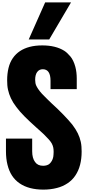

<svg xmlns="http://www.w3.org/2000/svg" viewBox="-20 -1581 735 1611"><path d="M404 -833V-903Q404 -1000 339 -1000Q309 -1000 292 -977Q275 -954 275 -911Q275 -898 277.5 -883Q280 -868 290 -851Q298 -836 314 -815.5Q330 -795 354 -772Q366 -759 381 -745Q395 -730 413 -714Q467 -665 512.5 -618Q558 -571 587 -535Q616 -497 633 -462Q650 -427 658 -390Q662 -371 663.5 -351Q665 -331 665 -309Q665 -249 652 -198.5Q639 -148 612 -108Q587 -70 546.5 -43Q506 -16 458 -4Q405 10 344 10Q221 10 144 -43Q68 -95 43 -198Q30 -248 30 -313V-418H250V-312Q250 -254 274 -222Q296 -190 342 -190Q358 -190 373 -194.5Q388 -199 398 -209Q407 -218 415 -231.5Q423 -245 427 -265Q428 -274 429 -284.5Q430 -295 430 -306Q430 -327 427 -342.5Q424 -358 415 -376Q405 -394 387.5 -413Q370 -432 347 -455Q334 -467 318.5 -481Q303 -495 285 -511Q229 -561 187.5 -602.5Q146 -644 117 -683Q88 -721 71.5 -756.5Q55 -792 47 -829Q43 -847 41.5 -867Q40 -887 40 -908Q40 -963 51.5 -1010.5Q63 -1058 88 -1094Q137 -1164 230 -1188Q276 -1200 335 -1200Q447 -1200 519 -1155Q543 -1140 570 -1108Q597 -1076 612 -1021Q624 -976 624 -921V-833ZM393 -1250H221L359 -1561H576Z"/></svg>

Font: Boldonse
Style: Regular
Weight: 400
Designer: Universitype Foundry
Foundry: Universitype Foundry
Version: Version 1.000; ttfautohint (v1.8.4.7-5d5b)